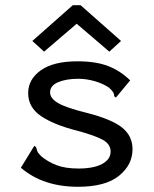

<svg xmlns="http://www.w3.org/2000/svg" viewBox="-20 -706 590 736"><path d="M279 10Q145 10 60 -63L106 -138L112 -147L118 -142Q120 -134 123 -126.5Q126 -119 138 -107Q163 -86 196.5 -73Q230 -60 281 -60Q339 -60 371.5 -77.5Q404 -95 404 -125Q404 -153 375 -169.5Q346 -186 276 -205Q188 -227 138 -260.5Q88 -294 88 -349Q88 -402 136.5 -436.5Q185 -471 277 -471Q347 -471 394 -453Q441 -435 479 -398L431 -340L424 -332L418 -337Q418 -345 414 -352Q410 -359 398 -370Q374 -386 342.5 -395Q311 -404 280 -404Q234 -404 203 -391Q172 -378 172 -352Q172 -329 202.5 -311Q233 -293 314 -273Q408 -249 448 -217Q488 -185 488 -134Q488 -74 436 -32Q384 10 279 10ZM149 -508 104 -549 259 -686H289L444 -549L399 -508L274 -615Z"/></svg>

Font: Inconsolata SemiExpanded Medium
Style: Regular
Weight: 500
Width: 6
Monospace: yes
Designer: Raph Levien, Cyreal, Brenton Simpson
Foundry: Raph Levien, Cyreal, Google
Version: Version 3.001; ttfautohint (v1.8.2.53-6de2)